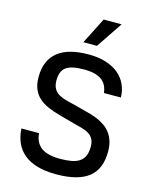

<svg xmlns="http://www.w3.org/2000/svg" viewBox="-140 -1055 923 1158"><g transform="rotate(15 321.5 -476.0)"><path d="M161.2 -201Q166.2 -141.3 205.8 -112.7Q245.4 -84.2 322.4 -84.2Q364 -84.2 394.5 -90Q425.1 -95.9 444.8 -109.7Q464.5 -123.6 474.1 -146.1Q483.7 -168.7 483.7 -202.1Q483.7 -233 473 -251.2Q462.4 -269.5 443.9 -280.7Q425.4 -291.9 400.2 -298.5Q375 -305 345.9 -312.9L259.9 -336.3Q216.3 -348 181.1 -362.9Q146 -377.8 121.4 -399.7Q96.9 -421.5 83.8 -452.6Q70.7 -483.7 70.7 -528.4Q70.7 -582 87.9 -621.4Q105.1 -660.9 138.1 -686.6Q171.2 -712.4 219.1 -724.8Q267 -737.2 328.5 -737.2Q390.6 -737.2 437.5 -722.1Q484.4 -707 516.2 -680.4Q547.9 -653.8 564.6 -616.8Q581.3 -579.9 582.4 -536.2H476.6Q473.7 -561.4 464 -581.1Q454.2 -600.9 436.3 -614.5Q418.3 -628.2 391.2 -635.3Q364 -642.4 326 -642.4Q285.9 -642.4 258 -636.7Q230.1 -631 212.9 -618.4Q195.7 -605.8 187.9 -585.2Q180 -564.6 180 -534.8Q180 -513.1 185.7 -497.3Q191.4 -481.5 201.3 -470.5Q211.3 -459.5 224.6 -452.2Q237.9 -445 252.7 -439.8Q267.4 -434.7 282.7 -431.1Q297.9 -427.6 312.1 -424L383.2 -405.5Q406.2 -399.9 430.8 -392.8Q455.3 -385.7 478.5 -375.4Q501.8 -365.1 522.4 -350.5Q543 -335.9 558.6 -315.2Q574.2 -294.4 583.3 -266.3Q592.3 -238.3 592.3 -201Q592.3 -148.1 576.7 -108.1Q561.1 -68.2 528.4 -41.5Q495.7 -14.9 444.8 -1.4Q393.8 12.1 323.2 12.1Q255.3 12.1 205.4 -2.7Q155.5 -17.4 122.2 -45.1Q88.8 -72.8 71.4 -112.2Q54 -151.6 51.1 -201ZM277.3 -800.1 360.4 -963.8H472.3L362.2 -800.1Z"/></g></svg>

Font: Cannonade Med
Style: Regular
Weight: 500
Designer: Rasmus Andersson
Foundry: rsms
Version: Version 3.012;git-f93a4a705